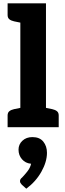

<svg xmlns="http://www.w3.org/2000/svg" viewBox="-20 -769 395 1161"><path d="M103 0V-749H258V0ZM26 0V-71Q26 -88 36.5 -96.5Q47 -105 65 -109L109 -118L123 0ZM238 0 252 -118 296 -109Q314 -105 324.5 -96.5Q335 -88 335 -71V0ZM123 -749 109 -631 65 -640Q47 -644 36.5 -652.5Q26 -661 26 -678V-749ZM139 372 112 348Q107 342 104 337.5Q101 333 101 326Q101 314 113 305Q125 293 144 269.5Q163 246 168 221Q168 221 167.5 221Q167 221 167 221Q134 218 113 194Q92 170 92 136Q92 104 115.5 82Q139 60 176 60Q220 60 242 87.5Q264 115 264 155Q264 209 230.5 269Q197 329 139 372Z"/></svg>

Font: Aleo Black
Style: Regular
Weight: 900
Designer: Alessio Laiso
Foundry: Alessio Laiso
Version: Version 2.001;gftools[0.9.29]